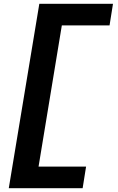

<svg xmlns="http://www.w3.org/2000/svg" viewBox="-20 -843 616 1006"><path d="M26 143H413L431 30H182L304 -710H554L572 -823H186Z"/></svg>

Font: Iosevka Sparkle XBdObl
Style: Regular
Weight: 800
Italic angle: -9°
Designer: Belleve Invis
Foundry: Belleve Invis
Version: Version 4.5.0; ttfautohint (v1.8.3)